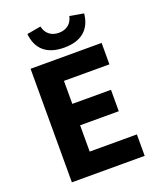

<svg xmlns="http://www.w3.org/2000/svg" viewBox="-154 -942 856 1036"><g transform="rotate(-20 274.0 -424.0)"><path d="M125 -834C134 -745 189 -697 288 -697C387 -697 442 -745 451 -834L371 -848C362 -807 333 -782 288 -782C243 -782 214 -807 205 -848ZM77 -652V0H495V-123H224V-274H446V-397H224V-529H485V-652Z"/></g></svg>

Font: Cambridge Sans Bold
Style: Regular
Weight: 700
Version: Version 2.020;PS 002.020;hotconv 1.0.88;makeotf.lib2.5.64775